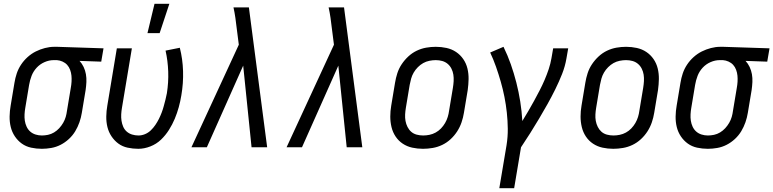

<svg xmlns="http://www.w3.org/2000/svg" viewBox="-20 -774 4064 1009"><path d="M200 8Q171 8 143.5 2Q116 -4 94.5 -19.5Q73 -35 58 -57.5Q43 -80 36.5 -106.5Q30 -133 30.5 -162Q31 -191 36 -219L56 -339Q60 -364 68 -388Q76 -412 90.5 -434Q105 -456 125 -474Q145 -492 168 -503.5Q191 -515 216 -521.5Q241 -528 265 -528H281L524 -520L512 -450L398 -454Q411 -440 419.5 -422Q428 -404 431.5 -384Q435 -364 434 -343Q433 -322 430 -301L410 -181Q406 -156 397.5 -131.5Q389 -107 375.5 -84.5Q362 -62 342 -43.5Q322 -25 298.5 -13Q275 -1 249.5 3.5Q224 8 200 8ZM200 -62Q216 -62 232.5 -65.5Q249 -69 264 -78Q279 -87 291 -100Q303 -113 312 -128.5Q321 -144 325.5 -160Q330 -176 332 -192L352 -312Q355 -328 356 -344.5Q357 -361 355.5 -376.5Q354 -392 348.5 -407Q343 -422 333 -433Q323 -444 308.5 -450.5Q294 -457 279 -458H262Q238 -458 214 -447.5Q190 -437 172.5 -418Q155 -399 146 -375.5Q137 -352 133 -328L113 -208Q110 -191 109 -173.5Q108 -156 110.5 -139.5Q113 -123 120 -108Q127 -93 139 -82.5Q151 -72 167 -67Q183 -62 200 -62Z M707 8Q678 8 650.5 2Q623 -4 602 -19.5Q581 -35 566 -57.5Q551 -80 544.5 -106.5Q538 -133 538.5 -162Q539 -191 544 -219L594 -520H673L621 -208Q618 -191 617 -173.5Q616 -156 618.5 -139.5Q621 -123 627.5 -108Q634 -93 646 -82.5Q658 -72 674 -67Q690 -62 708 -62Q725 -62 742 -69Q759 -76 772.5 -89Q786 -102 796.5 -117.5Q807 -133 815 -149Q823 -165 829.5 -182Q836 -199 840.5 -216Q845 -233 849.5 -250Q854 -267 857 -284Q866 -341 864 -398Q862 -455 850 -508L925 -523Q940 -464 942 -400.5Q944 -337 933 -273Q928 -242 919.5 -211Q911 -180 898.5 -150Q886 -120 868 -91.5Q850 -63 826 -40Q802 -17 770 -4.5Q738 8 707 8ZM755 -600 792 -754H870L819 -600Z M986 0 1235 -539 1224 -625Q1221 -652 1217 -680Q1213 -708 1207 -735H1288L1384 0H1302L1258 -429L1067 0Z M1486 0 1735 -539 1724 -625Q1721 -652 1717 -680Q1713 -708 1707 -735H1788L1884 0H1802L1758 -429L1567 0Z M2203 8Q2174 8 2146.5 2Q2119 -4 2096.5 -19Q2074 -34 2059 -56.5Q2044 -79 2037.5 -106Q2031 -133 2031 -161.5Q2031 -190 2036 -219L2056 -339Q2060 -364 2068 -389Q2076 -414 2091 -436.5Q2106 -459 2126 -477.5Q2146 -496 2170 -507.5Q2194 -519 2219.5 -523.5Q2245 -528 2270 -528Q2299 -528 2326.5 -522Q2354 -516 2376.5 -501Q2399 -486 2414.5 -463.5Q2430 -441 2436.5 -414Q2443 -387 2442.5 -358.5Q2442 -330 2438 -301L2418 -181Q2414 -156 2405.5 -131Q2397 -106 2382.5 -83.5Q2368 -61 2348 -42.5Q2328 -24 2304 -12.5Q2280 -1 2254 3.5Q2228 8 2203 8ZM2204 -62Q2220 -62 2237 -65.5Q2254 -69 2269.5 -77.5Q2285 -86 2297.5 -99Q2310 -112 2319 -127.5Q2328 -143 2333 -159.5Q2338 -176 2340 -192L2360 -312Q2363 -330 2364 -347.5Q2365 -365 2362.5 -381.5Q2360 -398 2352.5 -413Q2345 -428 2332.5 -438.5Q2320 -449 2304 -453.5Q2288 -458 2270 -458Q2254 -458 2236.5 -454.5Q2219 -451 2204 -442.5Q2189 -434 2176 -421Q2163 -408 2154 -392.5Q2145 -377 2140.5 -360.5Q2136 -344 2133 -328L2113 -208Q2110 -190 2109 -172.5Q2108 -155 2111 -138.5Q2114 -122 2121.5 -107Q2129 -92 2141 -81.5Q2153 -71 2169.5 -66.5Q2186 -62 2204 -62Z M2604 215 2642 -11Q2649 -55 2648.5 -97.5Q2648 -140 2643.5 -182Q2639 -224 2631 -264.5Q2623 -305 2611.5 -345Q2600 -385 2586.5 -423.5Q2573 -462 2556 -498L2626 -528Q2648 -483 2664.5 -436Q2681 -389 2693.5 -340Q2706 -291 2714 -240.5Q2722 -190 2725 -138Q2741 -164 2756.5 -190.5Q2772 -217 2787 -244.5Q2802 -272 2816 -299Q2830 -326 2842 -354Q2854 -382 2863.5 -410.5Q2873 -439 2878 -468L2887 -520H2966L2957 -468Q2950 -426 2934 -385.5Q2918 -345 2898.5 -305.5Q2879 -266 2857.5 -227.5Q2836 -189 2813 -150.5Q2790 -112 2766.5 -74.5Q2743 -37 2718 0L2682 215Z M3203 8Q3174 8 3146.5 2Q3119 -4 3096.5 -19Q3074 -34 3059 -56.5Q3044 -79 3037.5 -106Q3031 -133 3031 -161.5Q3031 -190 3036 -219L3056 -339Q3060 -364 3068 -389Q3076 -414 3091 -436.5Q3106 -459 3126 -477.5Q3146 -496 3170 -507.5Q3194 -519 3219.5 -523.5Q3245 -528 3270 -528Q3299 -528 3326.5 -522Q3354 -516 3376.5 -501Q3399 -486 3414.5 -463.5Q3430 -441 3436.5 -414Q3443 -387 3442.5 -358.5Q3442 -330 3438 -301L3418 -181Q3414 -156 3405.5 -131Q3397 -106 3382.5 -83.5Q3368 -61 3348 -42.5Q3328 -24 3304 -12.5Q3280 -1 3254 3.5Q3228 8 3203 8ZM3204 -62Q3220 -62 3237 -65.5Q3254 -69 3269.5 -77.5Q3285 -86 3297.5 -99Q3310 -112 3319 -127.5Q3328 -143 3333 -159.5Q3338 -176 3340 -192L3360 -312Q3363 -330 3364 -347.5Q3365 -365 3362.5 -381.5Q3360 -398 3352.5 -413Q3345 -428 3332.5 -438.5Q3320 -449 3304 -453.5Q3288 -458 3270 -458Q3254 -458 3236.5 -454.5Q3219 -451 3204 -442.5Q3189 -434 3176 -421Q3163 -408 3154 -392.5Q3145 -377 3140.5 -360.5Q3136 -344 3133 -328L3113 -208Q3110 -190 3109 -172.5Q3108 -155 3111 -138.5Q3114 -122 3121.5 -107Q3129 -92 3141 -81.5Q3153 -71 3169.5 -66.5Q3186 -62 3204 -62Z M3700 8Q3671 8 3643.5 2Q3616 -4 3594.5 -19.5Q3573 -35 3558 -57.5Q3543 -80 3536.5 -106.5Q3530 -133 3530.5 -162Q3531 -191 3536 -219L3556 -339Q3560 -364 3568 -388Q3576 -412 3590.5 -434Q3605 -456 3625 -474Q3645 -492 3668 -503.5Q3691 -515 3716 -521.5Q3741 -528 3765 -528H3781L4024 -520L4012 -450L3898 -454Q3911 -440 3919.5 -422Q3928 -404 3931.5 -384Q3935 -364 3934 -343Q3933 -322 3930 -301L3910 -181Q3906 -156 3897.5 -131.5Q3889 -107 3875.5 -84.5Q3862 -62 3842 -43.5Q3822 -25 3798.5 -13Q3775 -1 3749.5 3.5Q3724 8 3700 8ZM3700 -62Q3716 -62 3732.5 -65.5Q3749 -69 3764 -78Q3779 -87 3791 -100Q3803 -113 3812 -128.5Q3821 -144 3825.5 -160Q3830 -176 3832 -192L3852 -312Q3855 -328 3856 -344.5Q3857 -361 3855.5 -376.5Q3854 -392 3848.5 -407Q3843 -422 3833 -433Q3823 -444 3808.5 -450.5Q3794 -457 3779 -458H3762Q3738 -458 3714 -447.5Q3690 -437 3672.5 -418Q3655 -399 3646 -375.5Q3637 -352 3633 -328L3613 -208Q3610 -191 3609 -173.5Q3608 -156 3610.5 -139.5Q3613 -123 3620 -108Q3627 -93 3639 -82.5Q3651 -72 3667 -67Q3683 -62 3700 -62Z"/></svg>

Font: Iosevka Fixed
Style: Italic
Weight: 400
Italic angle: -9°
Monospace: yes
Designer: Belleve Invis
Foundry: Belleve Invis
Version: Version 33.2.4